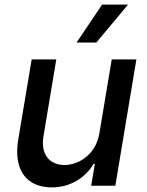

<svg xmlns="http://www.w3.org/2000/svg" viewBox="-20 -802 634 829"><path d="M409.1 -226.2C393.8 -133.5 318.2 -89.5 258.5 -89.5C192.8 -89.5 155.5 -137.1 167.3 -211.3L223 -545.5H116.8L58.6 -198.5C36.6 -63.2 98.7 7.1 203.5 7.1C285.5 7.1 349.8 -36.2 383.9 -94.5H389.6L373.6 0H478L568.9 -545.5H462.4ZM310.7 -618.3H396L532.7 -782H420.8Z"/></svg>

Font: Magic Ui Pro Medium
Style: Italic
Weight: 500
Italic angle: -9.39999°
Designer: Stefan Endress, Andreas Faust
Version: Version 1.000;FEAKit 1.0